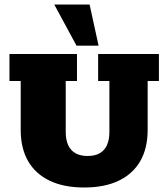

<svg xmlns="http://www.w3.org/2000/svg" viewBox="-20 -823 748 853"><path d="M354 10Q264 10 201 -20Q138 -50 105 -107Q72 -164 72 -246V-463H22V-583H322V-463H272V-236Q272 -203 282.5 -179Q293 -155 315 -142.5Q337 -130 369 -130Q402 -130 423.5 -142.5Q445 -155 455.5 -179Q466 -203 466 -236V-463H416V-583H686V-463H636V-246Q636 -164 603 -107Q570 -50 507 -20Q444 10 354 10ZM320 -620 221 -803H378L418 -620Z"/></svg>

Font: Rokkitt Black
Style: Regular
Weight: 900
Designer: Vernon Adams
Foundry: Vernon Adams
Version: Version 3.103